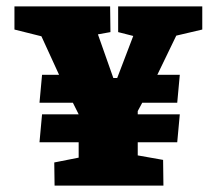

<svg xmlns="http://www.w3.org/2000/svg" viewBox="-20 -577 675 598"><path d="M149 -71 225 -86V-134H103L111 -221H225L207 -257H103L111 -344H164L109 -464L25 -485V-557H323L324 -477L285 -470L333 -334H345L395 -465L348 -477V-557H610V-485L529 -466L470 -344H540L532 -257H423L409 -231V-221H540L532 -134H409V-93L488 -79L489 1H150Z"/></svg>

Font: Grenze Black
Style: Regular
Weight: 900
Designer: Renata Polastri
Foundry: Omnibus-Type
Version: Version 1.002; ttfautohint (v1.8)